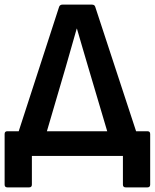

<svg xmlns="http://www.w3.org/2000/svg" viewBox="-20 -675 670 831"><path d="M12 136Q0 136 0 124V-95Q0 -107 12 -107H61L236 -646Q240 -655 250 -655H378Q389 -655 392 -646L569 -107H618Q630 -107 630 -95V124Q630 136 618 136H524Q512 136 512 124V0H118V124Q118 136 106 136ZM264 -383 183 -107H444L361 -387Q349 -427 337 -468.5Q325 -510 313 -551H312Q300 -509 288 -467Q276 -425 264 -383Z"/></svg>

Font: Sofia Sans
Style: Bold
Weight: 700
Designer: Botio Nikoltchev, Ani Petrova
Foundry: lettersoup
Version: Version 4.100; ttfautohint (v1.8.4.7-5d5b)